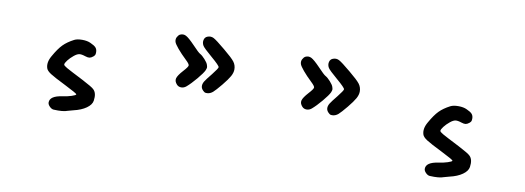

<svg xmlns="http://www.w3.org/2000/svg" viewBox="-60 -886 4121 1508"><g transform="rotate(10 2000.0 -131.5)"><path d="M468 -309Q491 -321 531.5 -321Q572 -321 599 -308Q631 -294 643 -280Q655 -266 655 -244Q655 -229 652 -222.5Q649 -216 640 -208Q624 -195 611 -193Q598 -191 577 -198Q545 -209 527 -206Q509 -203 486 -184Q460 -163 442 -139.5Q424 -116 425 -105Q426 -97 452 -82Q478 -67 588 -11Q669 31 683 46Q712 73 703 134Q698 167 659 194.5Q620 222 559 236Q531 243 515 248Q480 262 404 258Q388 257 372 241Q356 225 356 209Q356 157 453 143Q491 138 525 127Q559 116 559 109Q559 102 463 54Q368 7 336.5 -13.5Q305 -34 299 -53Q284 -98 316 -153Q352 -217 384 -249.5Q416 -282 468 -309Z M1279 -494Q1304 -506 1327.5 -494Q1351 -482 1399 -432Q1448 -380 1462 -373Q1479 -364 1501.5 -339Q1524 -314 1529 -298Q1534 -283 1533.5 -276Q1533 -269 1527 -254Q1516 -230 1474.5 -180.5Q1433 -131 1400 -103Q1382 -88 1360.5 -88Q1339 -88 1325 -103Q1303 -127 1309 -151Q1315 -175 1354 -218Q1389 -256 1389 -268Q1389 -280 1359 -308Q1317 -348 1288.5 -382Q1260 -416 1255 -432Q1249 -453 1258 -470Q1267 -487 1279 -494ZM1495 -516Q1521 -526 1544.5 -514Q1568 -502 1641 -441Q1709 -385 1728.5 -359Q1748 -333 1748 -299Q1748 -273 1732 -244Q1716 -215 1676 -166Q1633 -114 1614.5 -98Q1596 -82 1574 -79Q1559 -78 1552.5 -80Q1546 -82 1535 -93Q1519 -109 1519 -128Q1519 -146 1530.5 -165Q1542 -184 1582 -233Q1623 -285 1623 -295Q1623 -307 1555 -365Q1488 -422 1477 -440Q1464 -462 1469 -485Q1474 -508 1495 -516Z M2279 -494Q2304 -506 2327.5 -494Q2351 -482 2399 -432Q2448 -380 2462 -373Q2479 -364 2501.5 -339Q2524 -314 2529 -298Q2534 -283 2533.5 -276Q2533 -269 2527 -254Q2516 -230 2474.5 -180.5Q2433 -131 2400 -103Q2382 -88 2360.5 -88Q2339 -88 2325 -103Q2303 -127 2309 -151Q2315 -175 2354 -218Q2389 -256 2389 -268Q2389 -280 2359 -308Q2317 -348 2288.5 -382Q2260 -416 2255 -432Q2249 -453 2258 -470Q2267 -487 2279 -494ZM2495 -516Q2521 -526 2544.5 -514Q2568 -502 2641 -441Q2709 -385 2728.5 -359Q2748 -333 2748 -299Q2748 -273 2732 -244Q2716 -215 2676 -166Q2633 -114 2614.5 -98Q2596 -82 2574 -79Q2559 -78 2552.5 -80Q2546 -82 2535 -93Q2519 -109 2519 -128Q2519 -146 2530.5 -165Q2542 -184 2582 -233Q2623 -285 2623 -295Q2623 -307 2555 -365Q2488 -422 2477 -440Q2464 -462 2469 -485Q2474 -508 2495 -516Z M3468 -309Q3491 -321 3531.5 -321Q3572 -321 3599 -308Q3631 -294 3643 -280Q3655 -266 3655 -244Q3655 -229 3652 -222.5Q3649 -216 3640 -208Q3624 -195 3611 -193Q3598 -191 3577 -198Q3545 -209 3527 -206Q3509 -203 3486 -184Q3460 -163 3442 -139.5Q3424 -116 3425 -105Q3426 -97 3452 -82Q3478 -67 3588 -11Q3669 31 3683 46Q3712 73 3703 134Q3698 167 3659 194.5Q3620 222 3559 236Q3531 243 3515 248Q3480 262 3404 258Q3388 257 3372 241Q3356 225 3356 209Q3356 157 3453 143Q3491 138 3525 127Q3559 116 3559 109Q3559 102 3463 54Q3368 7 3336.5 -13.5Q3305 -34 3299 -53Q3284 -98 3316 -153Q3352 -217 3384 -249.5Q3416 -282 3468 -309Z"/></g></svg>

Font: linja li nja tan jan Jami
Style: Regular
Weight: 400
Designer: jan Jami
Version: Version 1.0